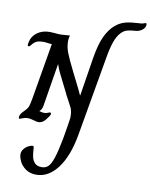

<svg xmlns="http://www.w3.org/2000/svg" viewBox="-128 -979 1145 1468"><g transform="rotate(10 444.5 -244.5)"><path d="M112 265Q112 243 126.5 224.5Q141 206 160.5 196Q180 186 192 186Q198 186 200 189Q202 192 203 201Q205 241 210.5 268Q216 295 234 315Q252 335 288 335Q319 335 339 315.5Q359 296 376 245Q393 194 412 95Q436 -43 439 -72Q441 -118 429 -148L408 -189Q373 -252 372 -258L309 -384Q291 -417 277 -460H275L221 -130Q216 -99 198 -86V-84Q217 -77 236 -77Q250 -77 262.5 -82.5Q275 -88 280 -88Q288 -88 288 -79Q288 -68 275 -52Q255 -22 238.5 -11Q222 0 203 0Q191 0 165 -8Q137 -16 120 -16Q99 -16 80 -8Q61 0 57 0Q51 0 51 -12Q51 -35 82 -64Q105 -86 112.5 -104Q120 -122 129 -176L202 -605H196Q190 -605 176 -607Q154 -611 134 -611Q105 -611 85.5 -603Q66 -595 50 -574Q45 -567 40 -562.5Q35 -558 30 -558Q22 -558 22 -568Q22 -575 23.5 -581Q25 -587 25 -589Q34 -636 74 -665Q114 -694 171 -694Q183 -694 209 -692Q232 -689 257 -689Q266 -689 302 -692Q320 -694 327 -694Q320 -674 320 -649Q320 -604 337.5 -559Q355 -514 402 -420L454 -316L468 -287Q476 -271 482 -257H484L532 -558Q549 -663 578.5 -726Q608 -789 651 -825Q688 -855 728 -865Q768 -875 827 -878Q850 -878 862 -882Q868 -884 873.5 -886Q879 -888 882 -888Q889 -888 889 -877Q889 -853 865.5 -835Q842 -817 811 -816Q769 -813 746 -805.5Q723 -798 702 -775Q677 -748 660 -699.5Q643 -651 630 -574L522 46Q492 214 421.5 306.5Q351 399 257 399Q208 399 175 375.5Q142 352 127 320.5Q112 289 112 265Z"/></g></svg>

Font: Charm
Style: Bold
Weight: 700
Designer: Katatrad Aksorn Co.,Ltd.
Foundry: Cadson Demak Co.,Ltd.
Version: Version 1.001